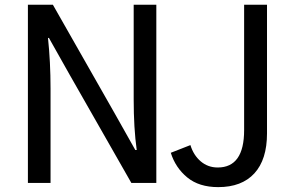

<svg xmlns="http://www.w3.org/2000/svg" viewBox="-20 -765 1232 803"><path d="M694.3 -126 776.4 -158.2Q789.1 -116.2 819.3 -90.3Q849.6 -64.5 890.6 -64.5Q1001 -64.5 1001 -220.7V-745.1H1096.7V-207Q1096.7 -97.7 1043.9 -40Q991.2 17.6 892.6 17.6Q812.5 17.6 763.2 -22.9Q713.9 -63.5 694.3 -126ZM96.7 0V-745.1H201.2L459 -292L545.9 -137.7H551.8Q539.1 -228.5 539.1 -349.6V-745.1H633.8V0H529.3L271.5 -452.1L184.6 -606.4H180.7Q191.4 -504.9 191.4 -394.5V0Z"/></svg>

Font: Gothic A1 Medium
Style: Regular
Weight: 500
Designer: HanYang I&C Co.,Ltd.
Foundry: HanYang I&C Co.,Ltd.
Version: Version 2.50